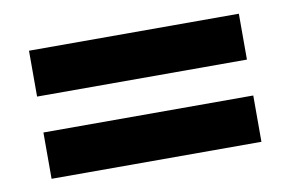

<svg xmlns="http://www.w3.org/2000/svg" viewBox="-45 -571 661 437"><g transform="rotate(-10 286.0 -352.0)"><path d="M43 -394V-500H528V-394ZM43 -204V-311H528V-204Z"/></g></svg>

Font: Noto Sans Vithkuqi
Style: Bold
Weight: 700
Version: Version 1.001; ttfautohint (v1.8.4.7-5d5b)